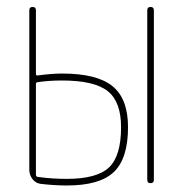

<svg xmlns="http://www.w3.org/2000/svg" viewBox="-20 -540 540 566"><path d="M414.1 -9.8V-509.8Q414.1 -519.5 423.8 -519.5Q433.6 -519.5 433.6 -509.8V-9.8Q433.6 0 423.8 0Q414.1 0 414.1 -9.8ZM85.9 -292V-25.4Q85.9 -19.5 90.8 -18.6Q131.8 -12.7 176.8 -12.7Q265.6 -12.7 301.3 -46.4Q336.9 -80.1 336.9 -165Q336.9 -240.2 297.4 -271.5Q257.8 -302.7 163.1 -302.7Q125 -302.7 91.8 -297.9Q85.9 -297.9 85.9 -292ZM99.6 2Q85 0 75.7 -12.2Q66.4 -24.4 66.4 -39.1V-509.8Q66.4 -519.5 76.2 -519.5Q85.9 -519.5 85.9 -509.8V-322.3Q85.9 -317.4 89.8 -317.4Q131.8 -323.2 163.1 -323.2Q265.6 -323.2 311.5 -286.1Q357.4 -249 357.4 -165Q357.4 -73.2 315.9 -33.2Q274.4 6.8 176.8 6.8Q141.6 6.8 99.6 2Z"/></svg>

Font: Rounded-X Mgen+ 1mn thin
Style: Regular
Weight: 100
Designer: [Source Han Sans]
Ryoko NISHIZUKA  (kana & ideographs); Paul D. Hunt (Latin, Greek & Cyrillic); Wenlong ZHANG  (bopomofo
Version: Version 1.059.20150602